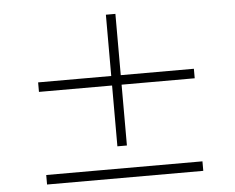

<svg xmlns="http://www.w3.org/2000/svg" viewBox="-51 -809 1010 824"><g transform="rotate(-5 454.5 -397.0)"><path d="M792 -45H119V-86H792ZM475 -182H434V-444H119V-485H434V-749H475V-485H790V-444H475Z"/></g></svg>

Font: LXGW 975 Gothic SC 200W
Style: Regular
Weight: 200
Version: Version 2.01;February 25, 2021